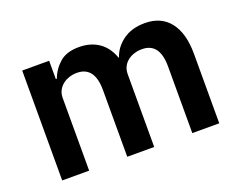

<svg xmlns="http://www.w3.org/2000/svg" viewBox="-90 -695 1068 857"><g transform="rotate(-20 444.0 -267.0)"><path d="M74 0V-522H202V-435H207Q222 -476 255 -505Q288 -534 347 -534Q401 -534 440 -508Q479 -482 498 -429H500Q514 -473 555.5 -503.5Q597 -534 660 -534Q737 -534 778.5 -481Q820 -428 820 -330V0H692V-317Q692 -429 608 -429Q589 -429 571.5 -423.5Q554 -418 540.5 -407.5Q527 -397 519 -381.5Q511 -366 511 -345V0H383V-317Q383 -429 299 -429Q281 -429 263.5 -423.5Q246 -418 232.5 -407.5Q219 -397 210.5 -381.5Q202 -366 202 -345V0Z"/></g></svg>

Font: IBM Plex Sans KR SmBld
Style: Regular
Weight: 600
Designer: Mike Abbink; Paul van der Laan; Pieter van Rosmalen; Wujin Sim; Chorong Kim; Dohee Lee;
Foundry: Sandoll Inc.
Version: Version 1.002